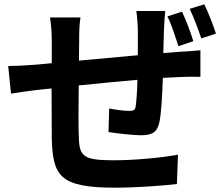

<svg xmlns="http://www.w3.org/2000/svg" viewBox="-20 -819 1040 890"><path d="M824 -765 756 -743C776 -703 793 -648 807 -605L876 -628C865 -667 842 -725 824 -765ZM927 -799 859 -778C879 -738 898 -684 913 -641L981 -663C969 -701 946 -760 927 -799ZM18 -513 31 -385C58 -390 120 -398 152 -402L219 -409L220 -177C225 -4 255 51 515 51C610 51 732 42 800 34L805 -102C730 -88 604 -76 506 -76C356 -76 347 -98 345 -197C343 -240 344 -332 345 -423C430 -432 528 -441 617 -449C616 -400 613 -355 609 -327C607 -308 598 -305 578 -305C558 -305 517 -310 486 -316L483 -207C518 -201 598 -192 633 -192C685 -192 710 -205 720 -258C728 -300 732 -381 735 -458L813 -462C839 -463 892 -464 909 -463V-586C880 -583 840 -580 813 -579L737 -573L740 -682C741 -708 744 -753 746 -768H612C615 -749 619 -702 619 -676V-563L346 -538L347 -634C347 -677 348 -705 353 -738H212C217 -703 220 -669 220 -627V-526L144 -519C93 -515 46 -513 18 -513Z"/></svg>

Font: Noto Sans CJK TC
Style: Bold
Weight: 700
Designer: Ryoko NISHIZUKA 西塚涼子 (kana, bopomofo & ideographs); Paul D. Hunt (Latin, Greek & Cyrillic); Sandoll Communications 산돌커뮤니
Foundry: Adobe
Version: Version 2.004;hotconv 1.0.118;makeotfexe 2.5.65603